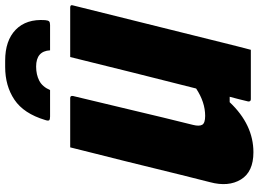

<svg xmlns="http://www.w3.org/2000/svg" viewBox="-149 -843 1002 744"><g transform="rotate(-90 352.0 -471.0)"><path d="M134 10Q58 10 28.5 -38.5Q-1 -87 18 -158Q46 -268 73 -379Q100 -490 128 -600Q134 -625 140.5 -650Q147 -675 153 -700H344Q354 -700 352 -689Q324 -574 296.5 -457Q269 -340 240 -224Q234 -200 240.5 -188.5Q247 -177 275 -177Q328 -177 381 -212Q412 -334 442.5 -456Q473 -578 503 -700H695Q707 -700 703 -689L559 -110Q552 -80 544.5 -52Q537 -24 531 0H339Q334 0 332 -3.5Q330 -7 331 -11Q339 -45 349 -82H328Q241 10 134 10ZM375 -778H272Q261 -778 258 -781.5Q255 -785 259 -797Q284 -880 337.5 -916Q391 -952 465 -952H489Q567 -952 609 -911Q651 -870 646 -797Q645 -785 641 -781.5Q637 -778 627 -778H529Q526 -832 466 -832Q435 -832 411.5 -820Q388 -808 375 -778Z"/></g></svg>

Font: Recursive Sn Lnr St Blk
Style: Italic
Weight: 900
Italic angle: -15°
Version: Version 1.079;hotconv 1.0.112;makeotfexe 2.5.65598; ttfautoh